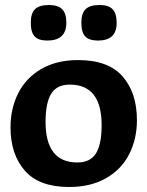

<svg xmlns="http://www.w3.org/2000/svg" viewBox="-20 -737 589 767"><path d="M22 -228Q22 -304 53 -365Q84 -426 145 -461.5Q206 -497 292 -497Q413 -497 470 -431.5Q527 -366 527 -257Q527 -182 496 -121Q465 -60 403.5 -25Q342 10 256 10Q136 10 79 -55.5Q22 -121 22 -228ZM386 -237Q386 -399 259 -399Q207 -399 184.5 -362.5Q162 -326 162 -250Q162 -88 289 -88Q341 -88 363.5 -124.5Q386 -161 386 -237ZM103 -646Q103 -684 120 -700.5Q137 -717 176 -717Q211 -717 228 -700.5Q245 -684 245 -646Q245 -575 169 -575Q134 -575 118.5 -591.5Q103 -608 103 -646ZM305 -646Q305 -684 322 -700.5Q339 -717 378 -717Q413 -717 429.5 -700.5Q446 -684 446 -646Q446 -610 427.5 -592.5Q409 -575 371 -575Q336 -575 320.5 -591.5Q305 -608 305 -646Z"/></svg>

Font: Enriqueta
Style: Bold
Weight: 700
Designer: Viviana Monsalve, Gustavo Ibarra
Foundry: 72Puntos
Version: Version 2.000